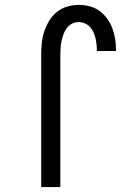

<svg xmlns="http://www.w3.org/2000/svg" viewBox="-20 -763 540 783"><path d="M148 0V-540Q148 -564 150.5 -588Q153 -612 160.5 -634.5Q168 -657 180.5 -678Q193 -699 211.5 -714Q230 -729 253.5 -736Q277 -743 301 -743Q323 -743 345 -737.5Q367 -732 385 -719Q403 -706 416.5 -687.5Q430 -669 438 -648Q446 -627 449.5 -605Q453 -583 453 -561V-555H375V-558Q375 -571 373.5 -584Q372 -597 369 -609Q366 -621 360.5 -633Q355 -645 346 -654Q337 -663 325 -668Q313 -673 301 -673Q286 -673 273.5 -666.5Q261 -660 252.5 -648.5Q244 -637 239 -623.5Q234 -610 231 -596Q228 -582 227 -568Q226 -554 226 -540V0Z"/></svg>

Font: Iosevka Term
Style: Regular
Weight: 400
Monospace: yes
Designer: Belleve Invis
Foundry: Belleve Invis
Version: Version 30.0.1